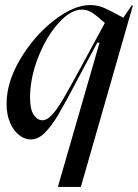

<svg xmlns="http://www.w3.org/2000/svg" viewBox="-20 -540 546 760"><path d="M305 -283 395 -449Q364 -477 345 -489.5Q326 -502 304 -502Q260 -502 212 -449Q164 -396 131.5 -314Q99 -232 99 -153Q99 -107 113.5 -85.5Q128 -64 148 -64Q166 -64 186 -85.5Q206 -107 231.5 -150.5Q257 -194 305 -283ZM337 -520Q366 -520 391.5 -509Q417 -498 468 -470L501 -518H506L300 200H209L374 -371H365L315 -278L283 -218Q237 -130 210.5 -85.5Q184 -41 157.5 -14.5Q131 12 102 12Q78 12 56 -5Q34 -22 20 -54Q6 -86 6 -129Q6 -215 60.5 -306.5Q115 -398 193.5 -459Q272 -520 337 -520Z"/></svg>

Font: Nyght Serif Italic
Style: Regular
Weight: 400
Italic angle: -16°
Designer: Maksym Kobuzan
Version: Version 0.410